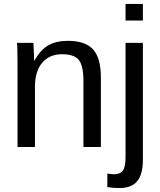

<svg xmlns="http://www.w3.org/2000/svg" viewBox="-20 -745 811 973"><path d="M491.2 0H402.8V-335Q402.8 -412.1 379.4 -441.2Q356 -470.2 293.9 -470.2Q230 -470.2 193.6 -426.8Q157.2 -383.3 157.2 -306.2V0H68.8V-416Q68.8 -507.8 65.9 -527.8H148.9Q149.9 -526.9 149.9 -515.1Q151.9 -482.9 152.8 -438H154.8Q184.6 -492.2 224.4 -515.1Q264.2 -538.1 324.2 -538.1Q412.1 -538.1 451.7 -494.6Q491.2 -451.2 491.2 -352.1ZM704.1 -641.1H616.2V-725.1H704.1ZM704.1 -527.8V64.9Q704.1 139.2 675 173.6Q646 208 585.9 208Q552.2 208 523.9 203.1V134.8L555.2 138.2Q588.9 138.2 602.5 119.9Q616.2 101.6 616.2 51.8V-527.8Z"/></svg>

Font: Libra Sans Modern
Style: Regular
Weight: 400
Foundry: Stefan Peev, Context Ltd
Version: Version 1.000